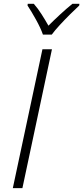

<svg xmlns="http://www.w3.org/2000/svg" viewBox="-20 -967 428 987"><path d="M45.9 0 198.2 -713.9H247.1L95.2 0ZM200.7 -789.1Q189 -822.8 165.3 -865.5Q141.6 -908.2 121.6 -938.5L122.6 -947.3H153.8Q174.3 -924.3 193.8 -893.6Q213.4 -862.8 229 -835Q256.8 -862.8 289.6 -893.1Q322.3 -923.3 352.1 -947.3H388.2L387.2 -938.5Q367.2 -919.9 340.1 -893.1Q313 -866.2 287.4 -838.4Q261.7 -810.5 246.1 -789.1Z"/></svg>

Font: Open Sans Light
Style: Italic
Weight: 300
Italic angle: -12°
Designer: Monotype Design Team
Foundry: Monotype Imaging Inc.
Version: Version 3.003; ttfautohint (v1.8.4)